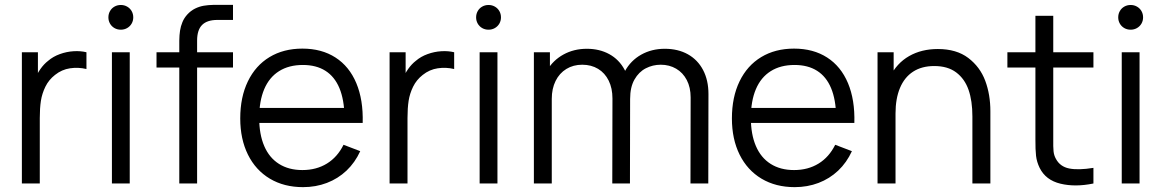

<svg xmlns="http://www.w3.org/2000/svg" viewBox="-20 -755 4789 790"><path d="M70 0V-540H136V-410L123 -427Q132 -450.7 146.4 -471.1Q160.8 -491.5 178 -504.7Q198.3 -522.3 226.2 -532.4Q254 -542.5 282.7 -544.2Q311.3 -546 335.7 -540V-471Q302.3 -479 268.2 -474Q234.2 -469 206.3 -446.7Q180.7 -426.7 166.8 -398.4Q153 -370.2 148.3 -340.2Q143.7 -310.3 143.7 -269.3V0Z M440.5 0V-540H513.8V0ZM477.2 -632.8Q462.7 -632.8 451 -639.5Q439.3 -646.2 432.7 -657.8Q426 -669.5 426 -683.5Q426 -697.8 432.7 -709.5Q439.3 -721.2 451 -727.8Q462.7 -734.5 477.2 -734.5Q491.3 -734.5 503.1 -727.8Q514.8 -721.2 521.6 -709.5Q528.3 -697.8 528.3 -683.5Q528.3 -669.5 521.6 -657.8Q514.8 -646.2 503.1 -639.5Q491.3 -632.8 477.2 -632.8Z M717.7 -580V-588Q718 -611.3 720.8 -629Q723.5 -646.7 730.6 -663.9Q737.7 -681.2 751 -695.7Q765.3 -711.2 782.8 -719.8Q800.2 -728.3 818.2 -731.4Q836.3 -734.5 859.2 -735H869.7H938.7V-673H874.7Q832 -673 811.5 -652.3Q791 -631.7 791 -588V0H717.7ZM624 -477V-540H938.7V-477Z M1226.8 15Q1148.8 15 1090.4 -19.8Q1032 -54.7 1000.2 -118.7Q968.5 -182.7 968.5 -267.7Q968.5 -355.3 999.9 -420.2Q1031.3 -485.2 1089 -520.1Q1146.7 -555 1224.2 -555Q1303.5 -555 1360.3 -518.4Q1417.2 -481.8 1446.1 -412.9Q1475 -344 1472.3 -249.3H1397.5V-275.3Q1396.2 -345.5 1376.5 -392.6Q1356.8 -439.7 1319 -463.7Q1281.2 -487.7 1226.2 -487.7Q1168.5 -487.7 1128.2 -462.2Q1087.8 -436.8 1067.2 -388.2Q1046.5 -339.5 1046.5 -270Q1046.5 -202.2 1067.2 -154.1Q1087.8 -106 1127.8 -80.7Q1167.8 -55.3 1224.2 -55.3Q1281.7 -55.3 1325.1 -82Q1368.5 -108.7 1393.5 -159.3L1462.2 -133Q1440.8 -86.2 1405.7 -52.9Q1370.5 -19.7 1324.8 -2.3Q1279.2 15 1226.8 15ZM1020.5 -249.3V-311H1433.2V-249.3Z M1583 0V-540H1649V-410L1636 -427Q1645 -450.7 1659.4 -471.1Q1673.8 -491.5 1691 -504.7Q1711.3 -522.3 1739.2 -532.4Q1767 -542.5 1795.7 -544.2Q1824.3 -546 1848.7 -540V-471Q1815.3 -479 1781.2 -474Q1747.2 -469 1719.3 -446.7Q1693.7 -426.7 1679.8 -398.4Q1666 -370.2 1661.3 -340.2Q1656.7 -310.3 1656.7 -269.3V0Z M1953.5 0V-540H2026.8V0ZM1990.2 -632.8Q1975.7 -632.8 1964 -639.5Q1952.3 -646.2 1945.7 -657.8Q1939 -669.5 1939 -683.5Q1939 -697.8 1945.7 -709.5Q1952.3 -721.2 1964 -727.8Q1975.7 -734.5 1990.2 -734.5Q2004.3 -734.5 2016.1 -727.8Q2027.8 -721.2 2034.6 -709.5Q2041.3 -697.8 2041.3 -683.5Q2041.3 -669.5 2034.6 -657.8Q2027.8 -646.2 2016.1 -639.5Q2004.3 -632.8 1990.2 -632.8Z M2821.7 -354.3Q2821.7 -395.3 2805.8 -425.7Q2790 -456 2762.1 -472.3Q2734.2 -488.7 2698.7 -488.7Q2665.7 -488.7 2637.1 -473.9Q2608.5 -459.2 2590.6 -427.8Q2572.7 -396.3 2572.7 -348.3L2529 -361Q2527.3 -418.2 2551.3 -462.1Q2575.3 -506 2618.4 -530.2Q2661.5 -554.3 2715.3 -554.3Q2769.5 -554.3 2810.2 -531.7Q2850.8 -509 2872.9 -466.9Q2895 -424.8 2895 -368.3L2894.3 0H2821ZM2176.7 0V-540H2242.7V-407H2250.3V0ZM2500 -349.7Q2500 -392 2484.5 -423.3Q2469 -454.7 2440.9 -471.7Q2412.8 -488.7 2375.7 -488.7Q2338.7 -488.7 2310.2 -471.2Q2281.8 -453.8 2266.1 -422.1Q2250.3 -390.3 2250.3 -348.3L2206.7 -372.3Q2206.7 -424 2231.1 -465.5Q2255.5 -507 2298.4 -530.7Q2341.3 -554.3 2394.7 -554.3Q2446.7 -554.3 2487 -532.2Q2527.3 -510.2 2550 -467.9Q2572.7 -425.7 2572.7 -366.3L2572 0H2499.3Z M3249.8 15Q3171.8 15 3113.4 -19.8Q3055 -54.7 3023.2 -118.7Q2991.5 -182.7 2991.5 -267.7Q2991.5 -355.3 3022.9 -420.2Q3054.3 -485.2 3112 -520.1Q3169.7 -555 3247.2 -555Q3326.5 -555 3383.3 -518.4Q3440.2 -481.8 3469.1 -412.9Q3498 -344 3495.3 -249.3H3420.5V-275.3Q3419.2 -345.5 3399.5 -392.6Q3379.8 -439.7 3342 -463.7Q3304.2 -487.7 3249.2 -487.7Q3191.5 -487.7 3151.2 -462.2Q3110.8 -436.8 3090.2 -388.2Q3069.5 -339.5 3069.5 -270Q3069.5 -202.2 3090.2 -154.1Q3110.8 -106 3150.8 -80.7Q3190.8 -55.3 3247.2 -55.3Q3304.7 -55.3 3348.1 -82Q3391.5 -108.7 3416.5 -159.3L3485.2 -133Q3463.8 -86.2 3428.7 -52.9Q3393.5 -19.7 3347.8 -2.3Q3302.2 15 3249.8 15ZM3043.5 -249.3V-311H3456.2V-249.3Z M3981 -275.7Q3981 -340 3965.2 -385.3Q3949.3 -430.7 3914.4 -457Q3879.5 -483.3 3824.3 -483.3Q3772.7 -483.3 3737.1 -460.2Q3701.5 -437.2 3683.1 -393.2Q3664.7 -349.3 3664.7 -288L3612.7 -299.7Q3612.7 -380.7 3641.2 -437.9Q3669.7 -495.2 3720.6 -524.2Q3771.5 -553.3 3838.7 -553.3Q3915.7 -553.3 3964.1 -516.5Q4012.5 -479.7 4033.8 -422.8Q4055 -366 4055 -297V0H3981ZM3590.7 0V-540H3657V-407H3664.7V0Z M4479 0Q4404 15.5 4343.3 0.8Q4282.7 -13.8 4257.7 -64.3Q4245.8 -88.8 4242.9 -113.8Q4240 -138.8 4240.3 -181.5V-195.7V-690H4313.7V-198.3V-182.3Q4313.2 -149.8 4314.9 -132.6Q4316.7 -115.3 4324.7 -101.3Q4341.8 -69.3 4379.2 -61.8Q4416.5 -54.3 4479 -64.3ZM4125 -477V-540H4479V-477Z M4595.5 0V-540H4668.8V0ZM4632.2 -632.8Q4617.7 -632.8 4606 -639.5Q4594.3 -646.2 4587.7 -657.8Q4581 -669.5 4581 -683.5Q4581 -697.8 4587.7 -709.5Q4594.3 -721.2 4606 -727.8Q4617.7 -734.5 4632.2 -734.5Q4646.3 -734.5 4658.1 -727.8Q4669.8 -721.2 4676.6 -709.5Q4683.3 -697.8 4683.3 -683.5Q4683.3 -669.5 4676.6 -657.8Q4669.8 -646.2 4658.1 -639.5Q4646.3 -632.8 4632.2 -632.8Z"/></svg>

Font: Hauora
Style: Regular
Weight: 400
Designer: Wayne Shih
Foundry: WCYS
Version: Version 1.001